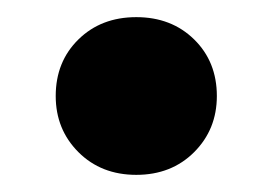

<svg xmlns="http://www.w3.org/2000/svg" viewBox="-20 -395 318 224"><path d="M45 -283Q45 -323 71.5 -349Q98 -375 139 -375Q180 -375 206.5 -349Q233 -323 233 -283Q233 -244 206.5 -217.5Q180 -191 139 -191Q98 -191 71.5 -217.5Q45 -244 45 -283Z"/></svg>

Font: Radio Canada
Style: Regular
Weight: 400
Designer: Charles Daoud, Etienne Aubert Bonn, Alexandre Saumier Demers, Jacques Le Bailly
Foundry: Radio-Canada
Version: Version 2.104;gftools[0.9.28.dev5+ged2979d]